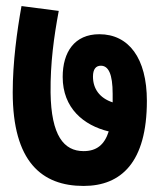

<svg xmlns="http://www.w3.org/2000/svg" viewBox="-20 -629 513 634"><path d="M465 -296C465 -437 405 -516 308 -516C226 -516 187 -457 187 -375C187 -272 256 -215 339 -195C325 -151 299 -130 256 -130C191 -130 149 -181 147 -323C146 -421 158 -507 174 -593L51 -609C36 -526 22 -423 22 -324C22 -95 118 -15 256 -15C380 -15 465 -93 465 -296ZM287 -376C287 -401 297 -412 313 -412C338 -412 352 -385 352 -319C352 -309 352 -299 352 -291C309 -305 287 -336 287 -376Z"/></svg>

Font: Noto Sans Devanagari ExtraCondensed ExtraBold
Style: Regular
Weight: 800
Width: 2
Designer: Jelle Bosma - Monotype Design Team
Foundry: Monotype Imaging Inc.
Version: Version 2.004